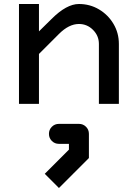

<svg xmlns="http://www.w3.org/2000/svg" viewBox="-20 -520 690 961"><path d="M375 -500Q430 -500 475.5 -473Q521 -446 548 -400.5Q575 -355 575 -300V0H475V-300Q475 -341 445.5 -370.5Q416 -400 375 -400Q325 -400 275 -350L175 -250V0H75V-500H175V-363L238 -425Q313 -500 375 -500ZM325 229V200H275Q254 200 239.5 185.5Q225 171 225 150Q225 129 239.5 114.5Q254 100 275 100H375Q396 100 410.5 114.5Q425 129 425 150V271L275 421L204 350Z"/></svg>

Font: Monoikos Medium
Style: Regular
Weight: 500
Designer: Brian Krent
Version: Version 0.088